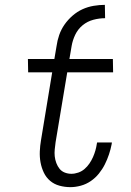

<svg xmlns="http://www.w3.org/2000/svg" viewBox="-20 -763 540 791"><path d="M213 -573Q216 -596 224 -619Q232 -642 246 -662Q260 -682 279 -698.5Q298 -715 320 -725Q342 -735 366 -739Q390 -743 412 -743L413 -688Q389 -688 364.5 -681.5Q340 -675 320.5 -659Q301 -643 290 -620Q279 -597 275 -573ZM270 8Q247 8 225 2Q203 -4 186.5 -18Q170 -32 160.5 -52Q151 -72 147 -94Q143 -116 144 -139.5Q145 -163 149 -186L195 -465H96L95 -520H204L213 -573H275L266 -520H445L446 -465H257L209 -177Q207 -162 205.5 -147.5Q204 -133 205.5 -119Q207 -105 212 -91.5Q217 -78 225.5 -67.5Q234 -57 247 -52Q260 -47 274 -47Q288 -47 302.5 -52Q317 -57 328.5 -67Q340 -77 348.5 -89.5Q357 -102 363 -115.5Q369 -129 373 -143Q377 -157 379 -171L380 -176H441L440 -169Q436 -148 429 -127Q422 -106 412 -86Q402 -66 387.5 -48Q373 -30 354 -17Q335 -4 313 2Q291 8 270 8Z"/></svg>

Font: Iosevka Light Oblique
Style: Regular
Weight: 300
Italic angle: -9°
Monospace: yes
Designer: Belleve Invis
Foundry: Belleve Invis
Version: Version 32.5.0; ttfautohint (v1.8.4)